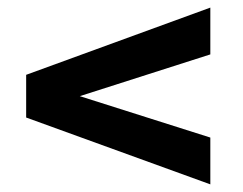

<svg xmlns="http://www.w3.org/2000/svg" viewBox="-20 -605 640 505"><path d="M533.2 -585V-461.9L189.9 -352.1L533.2 -243.2V-120.1L48.8 -295.9V-408.2Z"/></svg>

Font: SUSE
Style: Bold
Weight: 700
Designer: Rene Bieder
Foundry: SUSE
Version: Version 1.000